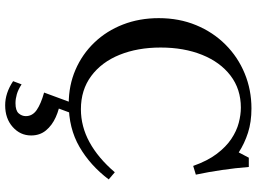

<svg xmlns="http://www.w3.org/2000/svg" viewBox="-142 -578 970 725"><g transform="rotate(90 342.5 -215.0)"><path d="M392 -36Q457 -36 516.5 -68.5Q576 -101 630 -164L657 -141Q604 -71 534 -30.5Q464 10 372 10H371Q302 10 243 -15.5Q184 -41 140 -87Q96 -133 72 -195Q48 -257 48 -330Q48 -407 74.5 -471Q101 -535 148 -582Q195 -629 257 -654.5Q319 -680 389 -680Q440 -680 480.5 -667Q521 -654 555 -632L575 -670H610Q614 -619 621.5 -568Q629 -517 639 -470L606 -460Q587 -514 560.5 -549Q534 -584 504 -604Q474 -624 443.5 -632Q413 -640 386 -640Q316 -640 265 -601Q214 -562 186.5 -493.5Q159 -425 159 -337Q159 -250 186.5 -182Q214 -114 266.5 -75Q319 -36 392 -36ZM377 250Q331 250 286 220L298 188Q318 201 335.5 206Q353 211 369 211Q397 211 407.5 199Q418 187 418 172Q418 147 395 131Q372 115 329 103L367 0H407L374 89L357 41Q391 45 422 59Q453 73 472 96Q491 119 491 152Q491 193 459 221.5Q427 250 377 250Z"/></g></svg>

Font: Brygada 1918 Medium
Style: Regular
Weight: 500
Designer: Mateusz Machalski | Borys Kosmynka | Przemek Hoffer
Foundry: NIEPODLEGLA 2018
Version: Version 3.006